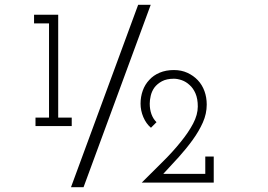

<svg xmlns="http://www.w3.org/2000/svg" viewBox="-20 -756 1109 795"><path d="M277 -234V-269H221V-695H121V-659H183V-269H127V-234ZM865 0V-108H830V-36H656Q689 -71 720.5 -106Q752 -141 778 -177Q804 -213 820 -249Q836 -285 836 -323Q836 -353 826.5 -379Q817 -405 799 -424Q781 -443 756 -454.5Q731 -466 700 -466Q667 -466 641 -455Q615 -444 598 -425Q580 -406 571 -380.5Q562 -355 562 -327Q562 -298 573.5 -271Q585 -244 605 -227L628 -250Q614 -264 607 -283.5Q600 -303 600 -327Q600 -341 604 -359Q608 -377 619 -393Q631 -409 650.5 -419.5Q670 -430 700 -430Q715 -430 732.5 -424Q750 -418 765 -404Q780 -391 789.5 -369Q799 -347 799 -315Q799 -281 779.5 -244Q760 -207 728 -168Q696 -128 653.5 -86Q611 -44 567 0ZM326 19Q396 -171 465 -358.5Q534 -546 604 -736H552Q482 -546 413 -358.5Q344 -171 274 19Z"/></svg>

Font: Josefin Slab Thin Medium
Style: Regular
Weight: 500
Version: Version 2.000